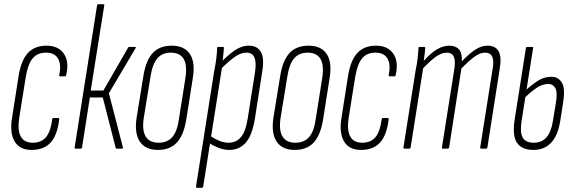

<svg xmlns="http://www.w3.org/2000/svg" viewBox="-20 -703 2717 908"><path d="M132 6Q74 7 49.5 -33.5Q25 -74 37 -146L68 -344Q80 -418 112 -452.5Q144 -487 200 -487Q256 -487 282 -449Q308 -411 293 -348Q292 -342 287 -342H266Q259 -342 260 -348Q271 -398 254.5 -426Q238 -454 198 -454Q157 -454 134.5 -427Q112 -400 102 -340L71 -146Q62 -88 78 -58Q94 -28 135 -28Q176 -28 198 -55Q220 -82 227 -139Q228 -145 233 -145H255Q261 -145 260 -138Q251 -64 220 -29.5Q189 5 132 6Z M619 -481Q622 -481 622.5 -479Q623 -477 621 -475L495 -262L561 -7Q563 0 556 0H532Q528 0 527 -4L466 -242H405L368 -6Q367 0 361 0H336Q332 0 333 -6L439 -677Q440 -683 446 -683H469Q475 -683 473 -677L409 -275H469L586 -478Q588 -481 591 -481Z M727 6Q668 6 641.5 -33Q615 -72 626 -146L658 -343Q670 -418 702.5 -452.5Q735 -487 792 -487Q851 -487 877.5 -448.5Q904 -410 892 -335L861 -138Q849 -64 816.5 -29Q784 6 727 6ZM730 -28Q771 -28 794.5 -54.5Q818 -81 826 -139L857 -335Q866 -395 848.5 -424.5Q831 -454 788 -454Q747 -454 724 -427Q701 -400 692 -342L660 -146Q651 -87 669 -57.5Q687 -28 730 -28Z M1065 6Q1039 6 1014.5 -3.5Q990 -13 966 -28L972 -62Q992 -48 1015 -38Q1038 -28 1061 -28Q1096 -28 1118.5 -53.5Q1141 -79 1151 -140L1186 -361Q1193 -409 1183 -431.5Q1173 -454 1146 -454Q1116 -454 1083.5 -429Q1051 -404 1017 -369L1021 -404Q1056 -441 1089 -464Q1122 -487 1157 -487Q1196 -487 1213.5 -458Q1231 -429 1220 -363L1185 -139Q1172 -61 1141.5 -27.5Q1111 6 1065 6ZM912 185Q906 185 907 179L993 -367Q1000 -400 1003 -427Q1006 -454 1007 -476Q1007 -481 1013 -481H1034Q1039 -481 1039 -476Q1037 -453 1034.5 -428.5Q1032 -404 1029 -389L1030 -385L941 179Q940 185 934 185Z M1374 6Q1315 6 1288.5 -33Q1262 -72 1273 -146L1305 -343Q1317 -418 1349.5 -452.5Q1382 -487 1439 -487Q1498 -487 1524.5 -448.5Q1551 -410 1539 -335L1508 -138Q1496 -64 1463.5 -29Q1431 6 1374 6ZM1377 -28Q1418 -28 1441.5 -54.5Q1465 -81 1473 -139L1504 -335Q1513 -395 1495.5 -424.5Q1478 -454 1435 -454Q1394 -454 1371 -427Q1348 -400 1339 -342L1307 -146Q1298 -87 1316 -57.5Q1334 -28 1377 -28Z M1690 6Q1632 7 1607.5 -33.5Q1583 -74 1595 -146L1626 -344Q1638 -418 1670 -452.5Q1702 -487 1758 -487Q1814 -487 1840 -449Q1866 -411 1851 -348Q1850 -342 1845 -342H1824Q1817 -342 1818 -348Q1829 -398 1812.5 -426Q1796 -454 1756 -454Q1715 -454 1692.5 -427Q1670 -400 1660 -340L1629 -146Q1620 -88 1636 -58Q1652 -28 1693 -28Q1734 -28 1756 -55Q1778 -82 1785 -139Q1786 -145 1791 -145H1813Q1819 -145 1818 -138Q1809 -64 1778 -29.5Q1747 5 1690 6Z M1893 0Q1887 0 1888 -6L1945 -367Q1952 -400 1955 -427Q1958 -454 1959 -476Q1959 -481 1965 -481H1986Q1991 -481 1991 -476Q1990 -461 1988 -445Q1986 -429 1984 -415Q2018 -453 2047 -470Q2076 -487 2104 -487Q2135 -487 2150.5 -469.5Q2166 -452 2164 -413Q2201 -451 2229 -469Q2257 -487 2286 -487Q2323 -487 2338 -460.5Q2353 -434 2343 -376L2285 -6Q2284 0 2278 0H2256Q2250 0 2251 -6L2309 -373Q2317 -414 2308 -434Q2299 -454 2274 -454Q2251 -454 2225.5 -436Q2200 -418 2162 -379L2104 -6Q2103 0 2097 0H2075Q2069 0 2070 -6L2128 -373Q2135 -414 2126.5 -434Q2118 -454 2092 -454Q2070 -454 2044 -436.5Q2018 -419 1981 -380L1922 -6Q1921 0 1915 0Z M2503 6Q2447 6 2424.5 -28.5Q2402 -63 2414 -138L2467 -475Q2468 -481 2473 -481H2498Q2503 -481 2501 -475L2447 -133Q2438 -79 2451.5 -53.5Q2465 -28 2505 -28Q2580 -28 2595 -133L2609 -217Q2617 -268 2606 -287Q2595 -306 2573 -306Q2544 -306 2515 -285.5Q2486 -265 2458 -238L2465 -275Q2493 -301 2523 -320.5Q2553 -340 2588 -340Q2620 -340 2637 -312.5Q2654 -285 2643 -218L2630 -134Q2619 -63 2587 -28.5Q2555 6 2503 6Z"/></svg>

Font: Sofia Sans Extra Condensed ExtraLight
Style: Italic
Weight: 250
Italic angle: -9°
Version: Version 4.100